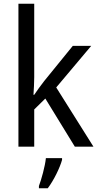

<svg xmlns="http://www.w3.org/2000/svg" viewBox="-20 -780 525 1021"><path d="M162 -370V-760H78V0H162V-198L221 -256L378 0H477L279 -315L465 -536H367L215 -349C199 -329 174 -294 162 -276H158C160 -305 162 -343 162 -370ZM310 70V61H224C220 103 200 175 187 209V221H234C266 179 299 111 310 70Z"/></svg>

Font: Noto Sans Ethiopic SemiCondensed
Style: Regular
Weight: 400
Width: 4
Designer: Monotype Design Team
Foundry: Monotype Imaging Inc.
Version: Version 2.102